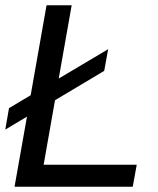

<svg xmlns="http://www.w3.org/2000/svg" viewBox="-20 -706 596 726"><path d="M35 0 82 -265 0 -216 14 -297 96 -346 156 -686H251L202 -409L389 -520L374 -438L188 -327L145 -83H497L482 0Z"/></svg>

Font: Archivo VF Beta
Style: Italic
Weight: 400
Italic angle: -10°
Designer: Hector Gatti
Foundry: Omnibus-Type
Version: Version 1.002